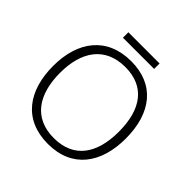

<svg xmlns="http://www.w3.org/2000/svg" viewBox="-216 -1015 1201 1201"><g transform="rotate(45 384.0 -415.0)"><path d="M522 -840H246V-792H522ZM705 -358C705 -585 593 -725 387 -725C173 -725 62 -576 62 -359C62 -141 168 10 384 10C597 10 705 -140 705 -358ZM123 -359C123 -547 208 -673 387 -673C558 -673 644 -557 644 -358C644 -167 563 -42 384 -42C206 -42 123 -169 123 -359Z"/></g></svg>

Font: Noto Sans Malayalam Light
Style: Regular
Weight: 300
Designer: Jelle Bosma - Monotype Design Team
Foundry: Monotype Imaging Inc.
Version: Version 2.104